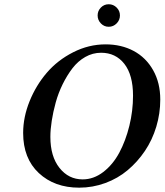

<svg xmlns="http://www.w3.org/2000/svg" viewBox="-20 -865 767 895"><path d="M87.9 -245.1Q87.9 -318.8 117.9 -393.1Q147.9 -467.3 198.2 -525.9Q248.5 -584.5 321 -621.3Q393.6 -658.2 472.2 -658.2Q545.9 -658.2 603.3 -627.4Q660.6 -596.7 693.8 -537.8Q727.1 -479 727.1 -400.9Q727.1 -335.9 708.5 -274.2Q689.9 -212.4 655.5 -161.4Q621.1 -110.4 575.2 -71.8Q529.3 -33.2 470.7 -11.7Q412.1 9.8 349.1 9.8Q233.9 9.8 160.9 -58.3Q87.9 -126.5 87.9 -245.1ZM214.8 -227.1Q214.8 -135.7 257.3 -82.3Q299.8 -28.8 365.2 -28.8Q416.5 -28.8 461.4 -63.2Q506.3 -97.7 536.1 -153.3Q565.9 -209 583 -278.6Q600.1 -348.1 600.1 -418.9Q600.1 -515.6 559.6 -567.4Q519 -619.1 451.2 -619.1Q412.1 -619.1 377.4 -599.4Q342.8 -579.6 317.6 -546.6Q292.5 -513.7 272.2 -472.7Q252 -431.6 239.7 -387.2Q227.5 -342.8 221.2 -302Q214.8 -261.2 214.8 -227.1ZM450.2 -755.9Q435.1 -771.5 435.1 -793Q435.1 -814.5 450.2 -829.8Q465.3 -845.2 486.8 -845.2Q508.3 -845.2 523.7 -829.8Q539.1 -814.5 539.1 -793Q539.1 -771.5 523.7 -755.9Q508.3 -740.2 486.8 -740.2Q465.3 -740.2 450.2 -755.9Z"/></svg>

Font: Common Serif SemiBold
Style: Italic
Weight: 600
Italic angle: -12°
Designer: Philipp H. Poll, Khaled Hosny
Foundry: Stefan Peev, Context Ltd.
Version: Version 1.026